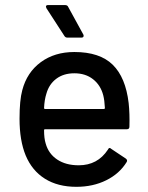

<svg xmlns="http://www.w3.org/2000/svg" viewBox="-20 -720 577 749"><path d="M481.9 -317.9Q486.3 -277.3 484.9 -226.1Q484.9 -215.8 475.1 -215.8H155.8Q151.9 -215.8 151.9 -211.9Q151.9 -180.2 158.2 -160.2Q169.4 -120.1 203.1 -97.7Q236.8 -75.2 287.1 -75.2Q360.8 -75.2 400.9 -136.2Q405.8 -147.5 414.1 -139.2L471.2 -101.1Q478.5 -95.2 474.1 -87.9Q446.3 -42.5 394.5 -16.8Q342.8 8.8 277.8 8.8Q205.6 8.8 155.3 -22.7Q105 -54.2 80.1 -113.8Q56.2 -171.9 56.2 -256.8Q56.2 -329.1 66.9 -368.2Q85 -437.5 138.9 -477.3Q192.9 -517.1 270 -517.1Q369.1 -517.1 419.7 -467.5Q470.2 -418 481.9 -317.9ZM270 -434.1Q228 -434.1 199.7 -412.8Q171.4 -391.6 161.1 -355Q153.3 -330.6 151.9 -298.8Q151.9 -294.9 155.8 -294.9H384.8Q389.2 -294.9 389.2 -298.8Q387.7 -329.1 382.8 -348.1Q372.6 -387.7 343 -410.9Q313.5 -434.1 270 -434.1ZM246.1 -692.9 305.2 -585Q306.2 -584 306.2 -580.1Q306.2 -573.2 296.9 -573.2H243.2Q234.9 -573.2 231 -580.1L161.1 -688L159.2 -693.8Q159.2 -700.2 167 -700.2H233.9Q243.2 -700.2 246.1 -692.9Z"/></svg>

Font: Gruenseis Font Medium
Style: Regular
Weight: 500
Designer: Jeremy Tribby
Foundry: Tribby Type
Version: Version 1.408;Glyphs 3.1.2 (3151)